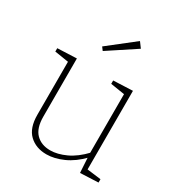

<svg xmlns="http://www.w3.org/2000/svg" viewBox="-183 -906 977 1041"><g transform="rotate(30 305.5 -386.0)"><path d="M258 7Q192 7 150.5 -32.5Q109 -72 109 -155V-494L117 -485L22 -500V-521L142 -526V-162Q142 -90 175.5 -56Q209 -22 265 -22Q310 -22 362 -46Q414 -70 464 -123L460 -110V-495L467 -485L372 -500V-521L493 -526V-29L485 -35L580 -23V-2L467 3L461 -97L467 -94Q417 -42 362 -17.5Q307 7 258 7ZM243 -631 228 -651 391 -779 416 -745Z"/></g></svg>

Font: Bitter Thin ExtraLight
Style: Regular
Weight: 250
Version: Version 2.002